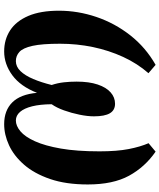

<svg xmlns="http://www.w3.org/2000/svg" viewBox="62 -854 804 968"><g transform="rotate(90 464.0 -370.0)"><path d="M239.5 11Q179 11 132.8 -19.2Q86.5 -49.5 60.2 -111Q34 -172.5 34 -265.5Q34 -361 65.5 -454Q97 -547 158 -624.8Q219 -702.5 307 -752.5L349 -716.5Q300 -660.5 267 -588.8Q234 -517 217.2 -436.2Q200.5 -355.5 200.5 -270.5Q200.5 -180 211.2 -131.8Q222 -83.5 241.8 -65.8Q261.5 -48 288 -48Q316 -48 338.5 -71.2Q361 -94.5 378.2 -135.2Q395.5 -176 408.5 -228.5Q398.5 -258.5 395 -290Q391.5 -321.5 391.5 -354.5Q391.5 -417 406 -460.2Q420.5 -503.5 445.8 -525.8Q471 -548 503 -548Q535.5 -548 551 -522Q566.5 -496 566.5 -441.5Q566.5 -409 558.2 -368.8Q550 -328.5 536.5 -290.8Q523 -253 505.5 -228.5Q506 -170 516 -130Q526 -90 544.2 -69Q562.5 -48 587.5 -48Q614.5 -48 642 -71Q669.5 -94 692.2 -144.2Q715 -194.5 729 -274.8Q743 -355 743 -470Q743 -558 731.5 -616.8Q720 -675.5 702 -717L744.5 -752.5Q822 -699 866 -618.5Q910 -538 910 -410.5Q910 -300.5 882.5 -220.5Q855 -140.5 810.2 -89.2Q765.5 -38 712.2 -13.5Q659 11 606 11Q537 11 496.2 -30Q455.5 -71 448 -154.5Q415.5 -71.5 359.5 -30.2Q303.5 11 239.5 11Z"/></g></svg>

Font: Merriweather 20pt ExtraBold
Style: Italic
Weight: 800
Italic angle: -7.8°
Version: Version 2.101